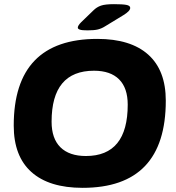

<svg xmlns="http://www.w3.org/2000/svg" viewBox="-20 -895 844 923"><path d="M377 8Q216 8 131 -68Q46 -144 46 -291Q46 -708 448 -708Q608 -708 692.5 -632.5Q777 -557 777 -411Q777 8 377 8ZM393 -145Q594 -145 594 -392Q594 -472 552.5 -513.5Q511 -555 432 -555Q228 -555 228 -310Q228 -229 270.5 -187Q313 -145 393 -145ZM401 -749Q374 -749 364 -752.5Q354 -756 354 -762Q354 -772 370 -788L429 -845Q445 -861 465.5 -868Q486 -875 528 -875Q569 -875 587.5 -871.5Q606 -868 606 -857Q606 -842 573 -822L486 -769Q469 -758 451 -753.5Q433 -749 401 -749Z"/></svg>

Font: Asap Semi Expanded Semi Expanded ExtraBold
Style: Italic
Weight: 800
Width: 6
Italic angle: -6°
Designer: Pablo Cosgaya
Foundry: Omnibus-Type
Version: Version 3.001; ttfautohint (v1.8.4.7-5d5b)